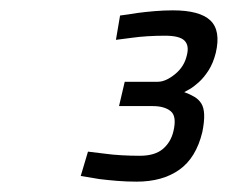

<svg xmlns="http://www.w3.org/2000/svg" viewBox="-20 -819 440 371"><path d="M212 -789Q228 -791 246 -794Q261 -796 279 -797.5Q297 -799 314 -799Q366 -799 386.5 -779.5Q407 -760 397 -717Q392 -697 383 -683Q374 -669 364 -660Q354 -651 346 -646.5Q338 -642 336 -641Q347 -637 355.5 -632Q364 -627 369 -619Q374 -611 374.5 -597.5Q375 -584 371 -564Q359 -514 326.5 -491Q294 -468 244 -468Q225 -468 206.5 -469.5Q188 -471 172 -473Q154 -476 136 -479L150 -526Q166 -524 183 -522Q197 -520 215 -519Q233 -518 250 -518Q279 -518 294.5 -531Q310 -544 315 -565Q322 -594 310 -604Q298 -614 275 -614H210L221 -661H285Q300 -661 318 -675.5Q336 -690 341 -712Q346 -731 336.5 -740.5Q327 -750 299 -750Q282 -750 265.5 -749Q249 -748 235 -746Q219 -744 204 -742L212 -789Z"/></svg>

Font: Panefresco 250wt
Style: Italic
Weight: 300
Version: Version 1.000